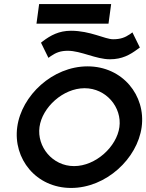

<svg xmlns="http://www.w3.org/2000/svg" viewBox="-20 -918 723 949"><path d="M173.4 -898 160.3 -801H516.3L529.4 -898ZM330.6 -766C271.6 -766 229.5 -743 191.5 -714L182.6 -707L219.4 -632L231.7 -641C257 -658 279.2 -667 315.2 -667C380.2 -667 454.5 -625 523.5 -625C583.5 -625 622.5 -647 661.4 -676L671.3 -683L634.5 -758L622.3 -749C597 -732 574.9 -724 538.9 -724C498.9 -724 426.6 -766 330.6 -766ZM398.2 -482C505.2 -482 583.3 -387 570.2 -290C557.1 -193 453.1 -97 346.1 -97C239.1 -97 162.1 -193 175.2 -290C188.3 -387 291.2 -482 398.2 -482ZM331.5 11C504.5 11 659.1 -134 680.2 -290C701.3 -446 585.8 -590 412.8 -590C239.8 -590 86.3 -446 65.2 -290C44.1 -134 157.5 11 331.5 11Z"/></svg>

Font: Charger
Style: ExBdIt
Weight: 400
Designer: Jasper
Foundry: Cannot Into Space Fonts
Version: Version 0.99